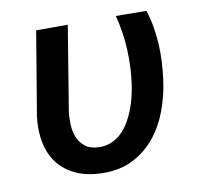

<svg xmlns="http://www.w3.org/2000/svg" viewBox="-66 -599 718 680"><g transform="rotate(-10 293.5 -259.0)"><path d="M219.7 -528.3 169.9 -224.6Q167 -199.7 168.5 -174.6Q169.9 -149.4 179 -129.2Q188 -108.9 206.1 -95.7Q224.1 -82.5 254.4 -82Q279.3 -81.5 299.3 -90.3Q319.3 -99.1 335.2 -114.3Q351.1 -129.4 363 -149.7Q375 -169.9 383.5 -192.1Q392.1 -214.4 397.5 -236.8Q402.8 -259.3 405.8 -279.3Q414.6 -341.8 411.6 -405Q408.7 -468.3 392.6 -529.3L502.4 -528.3Q512.2 -498.5 517.6 -467.3Q522.9 -436 524.7 -404.5Q526.4 -373 524.7 -341.3Q522.9 -309.6 519 -278.8Q511.7 -222.7 492.4 -170.2Q473.1 -117.7 440.2 -76.9Q407.2 -36.1 360.1 -12.2Q313 11.7 250 10.7Q195.8 9.8 156.5 -8.1Q117.2 -25.9 92.5 -56.9Q67.9 -87.9 58.6 -131.3Q49.3 -174.8 55.7 -227.1L106 -528.3Z"/></g></svg>

Font: Roboto Mono Medium
Style: Italic
Weight: 500
Designer: Google
Version: Version 2.000985; 2015; ttfautohint (v1.3)